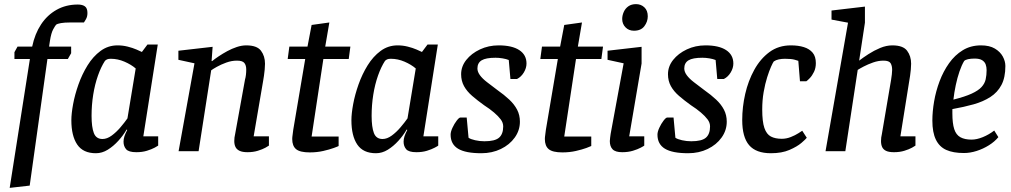

<svg xmlns="http://www.w3.org/2000/svg" viewBox="-20 -733 4903 931"><path d="M27 178 125 -447H50V-480L65 -507H136Q149 -569 179 -614.5Q209 -660 254.5 -685.5Q300 -711 357 -711Q380 -711 392 -702Q404 -693 404 -670Q404 -652 396.5 -639.5Q389 -627 387 -624H319Q293 -624 275.5 -621Q258 -618 252 -613Q248 -609 238 -591Q228 -573 222 -534L218 -507H325V-475L309 -447H210L124 167Z M445 10Q383 10 354.5 -32Q326 -74 326 -150Q326 -182 334.5 -228Q343 -274 360.5 -323.5Q378 -373 404.5 -416Q431 -459 467.5 -486Q504 -513 550 -513Q575 -513 599 -507Q623 -501 641.5 -493Q660 -485 668 -481L695 -517H745L675 -72H747V-27Q745 -25 730 -17Q715 -9 692.5 -2Q670 5 641 5Q604 5 591.5 -9.5Q579 -24 579 -46Q579 -59 583.5 -72.5Q588 -86 597 -103L594 -105Q578 -77 554 -50.5Q530 -24 502.5 -7Q475 10 445 10ZM477 -59Q499 -59 521.5 -75.5Q544 -92 564 -115.5Q584 -139 598 -159L638 -401Q616 -420 583.5 -434Q551 -448 517 -448Q505 -448 499 -445Q493 -442 489 -438Q470 -409 455 -366.5Q440 -324 432 -274Q424 -224 424 -171Q424 -117 435 -88Q446 -59 477 -59Z M1180 5Q1156 5 1142 -1.5Q1128 -8 1122 -20Q1116 -32 1116 -49Q1116 -57 1117 -66Q1118 -75 1120 -82L1168 -347Q1171 -357 1172.5 -370Q1174 -383 1174 -396Q1174 -416 1165 -427.5Q1156 -439 1129 -439Q1103 -439 1077 -429.5Q1051 -420 1031.5 -409Q1012 -398 1004 -392L943 0H846L923 -426L845 -443V-487L1011 -506L1006 -437H1009Q1021 -447 1040.5 -460Q1060 -473 1082 -485Q1104 -497 1128 -505Q1152 -513 1174 -513Q1226 -513 1245.5 -487Q1265 -461 1265 -424Q1265 -411 1263.5 -395.5Q1262 -380 1260 -366Q1258 -352 1256 -341L1210 -72H1284V-27Q1282 -25 1267.5 -17Q1253 -9 1230.5 -2Q1208 5 1180 5Z M1482 6Q1435 6 1416 -9.5Q1397 -25 1397 -59Q1397 -67 1399 -80.5Q1401 -94 1402 -104L1460 -447H1375L1383 -507H1471L1491 -612L1577 -624L1557 -507H1679L1671 -447H1548L1491 -71H1622V-25Q1619 -23 1598.5 -15.5Q1578 -8 1547.5 -1Q1517 6 1482 6Z M1803 10Q1741 10 1712.5 -32Q1684 -74 1684 -150Q1684 -182 1692.5 -228Q1701 -274 1718.5 -323.5Q1736 -373 1762.5 -416Q1789 -459 1825.5 -486Q1862 -513 1908 -513Q1933 -513 1957 -507Q1981 -501 1999.5 -493Q2018 -485 2026 -481L2053 -517H2103L2033 -72H2105V-27Q2103 -25 2088 -17Q2073 -9 2050.5 -2Q2028 5 1999 5Q1962 5 1949.5 -9.5Q1937 -24 1937 -46Q1937 -59 1941.5 -72.5Q1946 -86 1955 -103L1952 -105Q1936 -77 1912 -50.5Q1888 -24 1860.5 -7Q1833 10 1803 10ZM1835 -59Q1857 -59 1879.5 -75.5Q1902 -92 1922 -115.5Q1942 -139 1956 -159L1996 -401Q1974 -420 1941.5 -434Q1909 -448 1875 -448Q1863 -448 1857 -445Q1851 -442 1847 -438Q1828 -409 1813 -366.5Q1798 -324 1790 -274Q1782 -224 1782 -171Q1782 -117 1793 -88Q1804 -59 1835 -59Z M2314 10Q2237 10 2201 -12Q2165 -34 2165 -80Q2165 -94 2174 -113.5Q2183 -133 2194.5 -148Q2206 -163 2212 -163H2243L2252 -65Q2262 -58 2284 -53Q2306 -48 2329 -48Q2380 -48 2400 -65.5Q2420 -83 2420 -120Q2420 -138 2408 -154Q2396 -170 2375.5 -187.5Q2355 -205 2327 -223Q2295 -246 2269.5 -268Q2244 -290 2230 -315.5Q2216 -341 2216 -373Q2216 -411 2241 -442.5Q2266 -474 2307.5 -493.5Q2349 -513 2398 -513Q2463 -513 2498 -490Q2533 -467 2533 -425Q2533 -403 2520 -381.5Q2507 -360 2487 -350H2455L2447 -442Q2435 -447 2417 -450Q2399 -453 2383 -453Q2336 -453 2315.5 -440.5Q2295 -428 2295 -401Q2295 -385 2307 -368.5Q2319 -352 2341 -335Q2363 -318 2391 -297Q2425 -273 2449.5 -250Q2474 -227 2487.5 -201Q2501 -175 2501 -143Q2501 -101 2476 -66Q2451 -31 2408.5 -10.5Q2366 10 2314 10Z M2707 6Q2660 6 2641 -9.5Q2622 -25 2622 -59Q2622 -67 2624 -80.5Q2626 -94 2627 -104L2685 -447H2600L2608 -507H2696L2716 -612L2802 -624L2782 -507H2904L2896 -447H2773L2716 -71H2847V-25Q2844 -23 2823.5 -15.5Q2803 -8 2772.5 -1Q2742 6 2707 6Z M2997 5Q2964 5 2950.5 -9Q2937 -23 2937 -49Q2937 -55 2938.5 -65.5Q2940 -76 2941 -84L3004 -426L2926 -443V-487L3091 -506V-425L3031 -72H3104V-27Q3102 -25 3087 -17Q3072 -9 3049 -2Q3026 5 2997 5ZM3054 -584Q3029 -584 3013 -600.5Q2997 -617 2997 -641Q2997 -658 3004.5 -675Q3012 -692 3027 -702.5Q3042 -713 3064 -713Q3088 -713 3104.5 -697.5Q3121 -682 3121 -654Q3121 -628 3104.5 -606Q3088 -584 3054 -584Z M3317 10Q3240 10 3204 -12Q3168 -34 3168 -80Q3168 -94 3177 -113.5Q3186 -133 3197.5 -148Q3209 -163 3215 -163H3246L3255 -65Q3265 -58 3287 -53Q3309 -48 3332 -48Q3383 -48 3403 -65.5Q3423 -83 3423 -120Q3423 -138 3411 -154Q3399 -170 3378.5 -187.5Q3358 -205 3330 -223Q3298 -246 3272.5 -268Q3247 -290 3233 -315.5Q3219 -341 3219 -373Q3219 -411 3244 -442.5Q3269 -474 3310.5 -493.5Q3352 -513 3401 -513Q3466 -513 3501 -490Q3536 -467 3536 -425Q3536 -403 3523 -381.5Q3510 -360 3490 -350H3458L3450 -442Q3438 -447 3420 -450Q3402 -453 3386 -453Q3339 -453 3318.5 -440.5Q3298 -428 3298 -401Q3298 -385 3310 -368.5Q3322 -352 3344 -335Q3366 -318 3394 -297Q3428 -273 3452.5 -250Q3477 -227 3490.5 -201Q3504 -175 3504 -143Q3504 -101 3479 -66Q3454 -31 3411.5 -10.5Q3369 10 3317 10Z M3718 10Q3646 10 3612.5 -29Q3579 -68 3579 -151Q3579 -214 3593.5 -277.5Q3608 -341 3637.5 -394.5Q3667 -448 3711 -480.5Q3755 -513 3815 -513Q3851 -513 3878 -504.5Q3905 -496 3920.5 -477.5Q3936 -459 3936 -427Q3936 -403 3927 -384.5Q3918 -366 3907 -354.5Q3896 -343 3890 -339H3859L3851 -438Q3849 -439 3833 -443.5Q3817 -448 3786 -448Q3770 -448 3756 -445Q3742 -442 3732 -435Q3728 -430 3719 -410Q3710 -390 3700 -358.5Q3690 -327 3683 -287Q3676 -247 3676 -202Q3676 -143 3686.5 -112.5Q3697 -82 3718 -71Q3739 -60 3771 -60Q3793 -60 3814.5 -68.5Q3836 -77 3851.5 -87Q3867 -97 3870 -99L3892 -65Q3887 -58 3866 -40Q3845 -22 3808 -6Q3771 10 3718 10Z M4315 5Q4290 5 4276.5 -1.5Q4263 -8 4257.5 -20Q4252 -32 4252 -49Q4252 -57 4253 -66Q4254 -75 4256 -82L4301 -347Q4303 -359 4304.5 -372.5Q4306 -386 4306 -394Q4306 -414 4298.5 -426.5Q4291 -439 4264 -439Q4239 -439 4213.5 -430Q4188 -421 4168 -410.5Q4148 -400 4139 -394L4079 0H3983L4092 -623L4012 -638V-682L4174 -701V-623L4146 -439Q4164 -453 4191 -470.5Q4218 -488 4248 -500.5Q4278 -513 4307 -513Q4359 -513 4378.5 -487Q4398 -461 4398 -424Q4398 -411 4396.5 -395.5Q4395 -380 4393 -366Q4391 -352 4389 -341L4346 -72H4419V-27Q4417 -25 4402.5 -17Q4388 -9 4365.5 -2Q4343 5 4315 5Z M4654 9Q4602 9 4568.5 -6Q4535 -21 4518 -56Q4501 -91 4501 -148Q4501 -192 4509.5 -241.5Q4518 -291 4536 -339Q4554 -387 4582 -426.5Q4610 -466 4648.5 -489.5Q4687 -513 4737 -513Q4778 -513 4804 -497.5Q4830 -482 4842.5 -459Q4855 -436 4855 -413Q4855 -357 4836 -321Q4817 -285 4782 -262.5Q4747 -240 4700.5 -227Q4654 -214 4598 -204V-184Q4598 -135 4607 -107Q4616 -79 4637 -67.5Q4658 -56 4691 -56Q4716 -56 4745.5 -68Q4775 -80 4801 -100L4821 -68Q4803 -46 4775 -28.5Q4747 -11 4715.5 -1Q4684 9 4654 9ZM4603 -250Q4659 -264 4691.5 -279Q4724 -294 4739.5 -311Q4755 -328 4759.5 -348.5Q4764 -369 4764 -393Q4764 -408 4759.5 -420.5Q4755 -433 4742.5 -441Q4730 -449 4706 -449Q4688 -449 4674 -446Q4660 -443 4655 -437Q4643 -417 4632.5 -386.5Q4622 -356 4614.5 -320.5Q4607 -285 4603 -250Z"/></svg>

Font: Faustina Medium
Style: Italic
Weight: 500
Italic angle: -8°
Designer: Alfonso Garcia
Foundry: http://www.omnibus-type.com
Version: Version 1.200